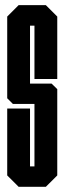

<svg xmlns="http://www.w3.org/2000/svg" viewBox="-20 -720 249 740"><path d="M200.7 -415.5H112.8V-621.1H95.7V-397.9H178.7L200.7 -376.5V-43.9L156.7 0H51.8L7.8 -43.9V-301.8H95.7V-78.6H112.8V-319.3H29.8L7.8 -341.3V-656.2L51.8 -700.2H156.7L200.7 -656.2Z"/></svg>

Font: Silence
Style: Regular
Weight: 400
Designer: Lilo Joris
Foundry: Lilo Joris
Version: Version 1.035;Fontself Maker 3.5.7